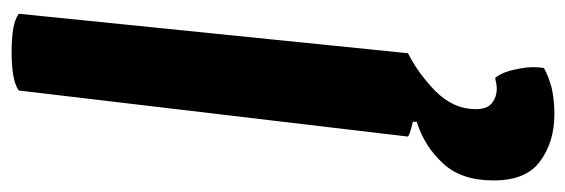

<svg xmlns="http://www.w3.org/2000/svg" viewBox="-358 -402 1007 342"><g transform="rotate(-90 146.0 -231.5)"><path d="M73.2 -8.8Q77.1 -5.9 85 -3.9Q91.8 -2 99.6 0Q99.6 2 99.6 6.8Q55.7 20.5 25.4 53.7Q-4.9 85.9 -4.9 143.6Q-4.9 202.1 29.3 226.6Q63.5 252 113.3 252Q138.7 252 160.2 247.1Q181.6 241.2 195.3 233.4Q199.2 210.9 193.4 185.5Q188.5 159.2 177.7 146.5Q172.9 147.5 168 148.4Q163.1 149.4 159.2 149.4Q143.6 149.4 132.8 140.6Q122.1 132.8 122.1 111.3Q122.1 72.3 154.3 40Q186.5 8.8 221.7 -8.8Q245.1 -240.2 292 -702.1Q282.2 -709 265.6 -711.9Q249 -714.8 223.6 -714.8Q199.2 -714.8 182.6 -711.9Q165 -709 155.3 -702.1Q127.9 -470.7 73.2 -8.8Z"/></g></svg>

Font: cl
Style: Bold Italic
Weight: 400
Designer: Mitja Miklavcic
Version: Version 7.504; 2011; Build 1022